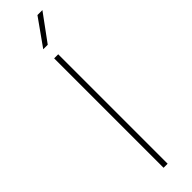

<svg xmlns="http://www.w3.org/2000/svg" viewBox="-310 -894 882 882"><g transform="rotate(-45 130.5 -453.0)"><path d="M143.6 -710.9V0H117.2V-710.9ZM111.3 -775.9 203.6 -905.8H235.8L140.6 -775.9Z"/></g></svg>

Font: Vazirmatn FD Thin
Style: Regular
Weight: 100
Designer: Saber Rastikerdar
Foundry: Saber Rastikerdar
Version: Version 33.003